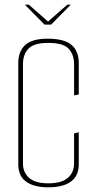

<svg xmlns="http://www.w3.org/2000/svg" viewBox="-20 -793 409 819"><path d="M86 -773H103L185 -701L267 -773H282L198 -688H170ZM186 6Q125 6 91.5 -18Q58 -42 58 -92V-524Q58 -574 87.5 -601Q117 -628 183 -628Q253 -628 284.5 -602Q316 -576 316 -523V-390L296 -386V-519Q296 -560 273 -585Q250 -610 186 -610Q124 -610 101 -585Q78 -560 78 -520V-95Q78 -58 104 -34.5Q130 -11 186 -11Q243 -11 269.5 -34.5Q296 -58 296 -96V-224L316 -229V-93Q316 -42 282 -18Q248 6 186 6Z"/></svg>

Font: Smooch Sans Thin
Style: Regular
Weight: 100
Designer: Robert E. Leuschke
Foundry: Robert E. Leuschke
Version: Version 1.010